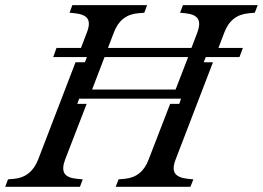

<svg xmlns="http://www.w3.org/2000/svg" viewBox="-85 -720 1013 740"><path d="M233.9 -28.8 223.1 0H-64.9L-54.2 -28.8L-30.8 -30.8Q35.2 -36.6 62 -105L206.1 -480H242.2L250 -500H120.1L132.8 -535.2H227.1L250 -595.2Q263.7 -630.4 252.4 -647.7Q241.2 -665 204.1 -668.9L183.1 -670.9L193.8 -700.2H481.9L471.2 -670.9L446.8 -668.9Q379.4 -663.1 354 -595.2L331.1 -535.2H652.8L675.8 -595.2Q688.5 -630.4 677.5 -647.7Q666.5 -665 629.9 -668.9L608.9 -670.9L620.1 -700.2H908.2L897 -670.9L874 -668.9Q805.2 -663.1 779.8 -595.2L756.8 -535.2H851.1L837.9 -500H708L700.2 -480H735.8L591.8 -105Q578.1 -69.8 589.6 -52.2Q601.1 -34.7 639.2 -30.8L660.2 -28.8L648.9 0H360.8L372.1 -28.8L395 -30.8Q462.4 -36.6 487.8 -105L570.8 -319.8H606L612.8 -339.8H220.2L212.9 -319.8H249L166 -105Q152.8 -69.8 163.6 -52Q174.3 -34.2 211.9 -30.8ZM270 -375H591.8L640.1 -500H317.9Z"/></svg>

Font: Redaction
Style: Italic
Weight: 400
Designer: Jeremy Mickel / Forest Young
Foundry: MCKL
Version: Version 2.001;hotconv 1.0.113;makeotfexe 2.5.65598 DEVELOPME